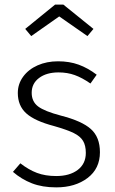

<svg xmlns="http://www.w3.org/2000/svg" viewBox="-20 -799 498 830"><path d="M398 -476 371 -438Q335 -463 303 -474.5Q271 -486 233 -486Q181 -486 149 -462Q117 -438 117 -398Q117 -360 144.5 -339Q172 -318 244 -299Q334 -276 373 -241Q412 -206 412 -141Q412 -70 358.5 -29.5Q305 11 223 11Q163 11 118 -6.5Q73 -24 36 -56L68 -93Q104 -65 140 -51.5Q176 -38 223 -38Q281 -38 316 -64.5Q351 -91 351 -138Q351 -170 339 -190Q327 -210 298.5 -224Q270 -238 214 -254Q130 -276 93.5 -309Q57 -342 57 -397Q57 -436 80 -467.5Q103 -499 142.5 -516.5Q182 -534 231 -534Q280 -534 320 -519.5Q360 -505 398 -476ZM89 -674 218 -779H254L384 -674L358 -643L236 -728L115 -643Z"/></svg>

Font: Fira Sans Light
Style: Regular
Weight: 300
Designer: bBox Type GmbH & Carrois Corporate GbR & Edenspiekermann AG
Foundry: bBox Type GmbH & Carrois Corporate GbR & Edenspiekermann AG
Version: Version 4.301